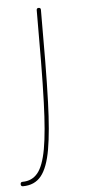

<svg xmlns="http://www.w3.org/2000/svg" viewBox="-67 -513 345 755"><g transform="rotate(-5 105.0 -135.5)"><path d="M115.2 -482.4Q123.5 -482.4 123.5 -474.1Q123.5 -361.8 122.8 -271.2Q122.1 -180.7 119.6 -109.4Q115.7 4.9 103.5 75.4Q91.3 146 65.2 178.5Q39.1 210.9 -7.3 210.9Q-15.6 210.9 -15.6 202.1Q-15.6 193.4 -7.3 193.4Q29.8 193.4 52.5 166Q75.2 138.7 87.2 72.5Q99.1 6.3 103 -110.4Q105.5 -181.6 106.2 -271.7Q106.9 -361.8 106.9 -474.1Q106.9 -482.4 115.2 -482.4Z"/></g></svg>

Font: Mikhak-DS2-FD Thin
Style: Regular
Weight: 100
Designer: Amin Abedi
Version: Version 3.2